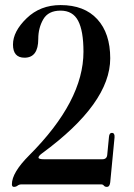

<svg xmlns="http://www.w3.org/2000/svg" viewBox="-20 -727 528 757"><path d="M26.9 -0.5Q26.9 -46.4 95.2 -114.7Q309.1 -328.6 309.1 -522.9Q309.1 -605 288.1 -645Q267.1 -685.1 218.8 -685.1Q170.4 -685.1 150.6 -650.9Q130.9 -616.7 130.9 -573.7Q130.9 -499.5 76.7 -499.5Q31.2 -499.5 31.2 -551.3Q31.2 -603 85 -655Q138.7 -707 218.8 -707Q312.5 -707 363.5 -651.4Q414.6 -595.7 414.6 -497.1Q414.6 -319.8 146.5 -123Q131.8 -112.3 131.8 -105.7Q131.8 -99.1 153.8 -99.1H383.3Q401.4 -99.1 402.8 -116.7L409.7 -187.5Q411.1 -203.1 420.9 -203.1Q433.1 -203.1 431.6 -185.1L414.6 -8.3Q412.6 9.8 401.4 9.8Q393.6 9.8 389.6 4.9Q385.7 0 379.4 0H64.5Q55.7 0 49.3 4.9Q43 9.8 34.9 9.8Q26.9 9.8 26.9 -0.5Z"/></svg>

Font: UnifrakturMaguntia17
Style: Book
Weight: 400
Designer: j. 'mach' wust, Gerrit Ansmann, Georg Duffner, based on a font by Peter Wiegel, original typeface by Carl Albert Fahrenw
Version: Version 2017-03-19